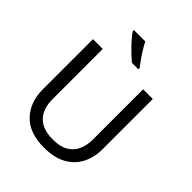

<svg xmlns="http://www.w3.org/2000/svg" viewBox="-259 -1091 1248 1248"><g transform="rotate(45 365.5 -467.0)"><path d="M640 -252Q640 -178 610 -118.5Q580 -59 518.5 -24.5Q457 10 362 10Q229 10 159.5 -62.5Q90 -135 90 -254V-714H180V-251Q180 -164 226.5 -116Q273 -68 367 -68Q432 -68 472.5 -91.5Q513 -115 532 -156.5Q551 -198 551 -252V-714H640ZM341 -944Q352 -922 368.5 -894.5Q385 -867 403.5 -841Q422 -815 437 -796V-784H378Q361 -798 340 -817.5Q319 -837 298.5 -858.5Q278 -880 261.5 -900Q245 -920 236 -934V-944Z"/></g></svg>

Font: Noto Sans Georgian
Style: Regular
Weight: 400
Designer: Monotype Design Team, Akaki Razmadze
Foundry: Google LLC
Version: Version 2.002